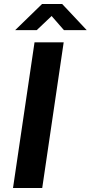

<svg xmlns="http://www.w3.org/2000/svg" viewBox="-20 -933 450 953"><path d="M44.6 0 151.4 -723H296.1L189.6 0ZM55.4 -783.5 188.8 -913.2H288.6L410.4 -783.5H297.3L236.2 -853.5L162.4 -783.5Z"/></svg>

Font: Public Sans Thin
Style: Italic
Weight: 100
Italic angle: -8°
Designer: The Public Sans project authors (U.S. Web Design System). Libre Franklin designed by Pablo Impallari and Rodrigo Fuenzal
Version: Version 2.000